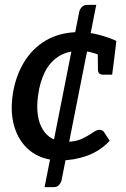

<svg xmlns="http://www.w3.org/2000/svg" viewBox="-20 -648 515 784"><path d="M162 116 304 -602Q307 -612 315 -620Q323 -628 336 -628H373L231 90Q228 100 220.5 108Q213 116 200 116ZM226 7Q159 7 112 -25.5Q65 -58 43 -117.5Q21 -177 31 -255Q41 -331 76 -390.5Q111 -450 168.5 -483.5Q226 -517 306 -517Q339 -517 379.5 -507Q420 -497 455 -481L448 -421H392Q373 -429 351.5 -434.5Q330 -440 303 -440Q254 -440 218.5 -417Q183 -394 162.5 -352.5Q142 -311 135 -255Q124 -170 154.5 -119.5Q185 -69 252 -69Q289 -69 315 -81.5Q341 -94 358 -106Q375 -118 386 -118Q397 -118 404 -110L428 -73Q387 -30 334 -11.5Q281 7 226 7ZM379 -437 448 -421 438 -343H401Q390 -343 385 -348.5Q380 -354 380 -363Z"/></svg>

Font: Aleo Medium
Style: Italic
Weight: 500
Italic angle: -7°
Designer: Alessio Laiso
Foundry: Alessio Laiso
Version: Version 2.001;gftools[0.9.29]